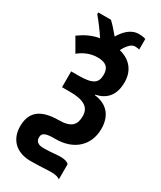

<svg xmlns="http://www.w3.org/2000/svg" viewBox="-267 -957 1064 1272"><g transform="rotate(30 265.0 -321.0)"><path d="M418 229V113C410 102 389 93 354 93C321 93 285 100 227 100C184 100 165 84 165 53C165 23 182 7 261 8C408 10 495 -78 495 -202C495 -301 443 -363 346 -374V-378C423 -394 474 -444 474 -546C474 -628 431 -692 340 -715C363 -761 390 -787 415 -787C429 -787 443 -785 449 -782V-863C437 -868 420 -871 397 -871C335 -871 294 -824 265 -776C237 -809 211 -840 188 -860H91V-847C120 -813 163 -756 187 -718C130 -708 82 -684 37 -651L97 -547C131 -575 179 -600 237 -600C305 -600 329 -572 329 -521C329 -459 300 -432 188 -432H131V-311H192C301 -311 346 -279 346 -213C346 -149 320 -111 220 -111C74 -110 20 -50 20 52C20 150 83 217 195 217C265 217 309 212 356 212C380 212 408 218 418 229Z"/></g></svg>

Font: Noto Sans Mono Condensed ExtraBold
Style: Regular
Weight: 800
Width: 3
Designer: Monotype Design Team
Foundry: Monotype Imaging Inc.
Version: Version 2.014